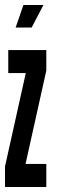

<svg xmlns="http://www.w3.org/2000/svg" viewBox="-25 -747 231 767"><path d="M-5 0H160V-92H77L160 -465V-547H8V-455H78L-5 -82ZM37.5 -637H101.5L148.5 -727H68.5Z"/></svg>

Font: League Gothic Condensed
Style: Regular
Weight: 400
Width: 3
Designer: The League of Moveable Type
Version: Version 1.600; ttfautohint (v1.8.3)